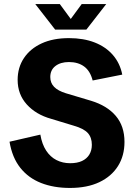

<svg xmlns="http://www.w3.org/2000/svg" viewBox="-20 -910 661 947"><path d="M325 17Q245 17 182.5 -7.5Q120 -32 80 -82.5Q40 -133 27 -211L179 -246Q187 -199 207.5 -167.5Q228 -136 258.5 -120.5Q289 -105 326 -105Q361 -105 384.5 -116Q408 -127 420.5 -147.5Q433 -168 433 -196Q433 -232 413 -254Q393 -276 344 -290L232 -324Q157 -345 112 -395Q67 -445 67 -516Q67 -577 98 -623.5Q129 -670 185.5 -696Q242 -722 320 -722Q392 -722 447 -700.5Q502 -679 537 -638.5Q572 -598 583 -542L437 -513Q425 -560 395 -582Q365 -604 320 -604Q279 -604 253.5 -584.5Q228 -565 228 -530Q228 -501 247 -481.5Q266 -462 305 -450L429 -413Q508 -389 551 -338.5Q594 -288 594 -210Q594 -142 562 -91Q530 -40 470 -11.5Q410 17 325 17ZM252 -764 154 -890H275L358 -777H300L383 -890H504L406 -764Z"/></svg>

Font: TikTok Sans 24pt
Style: Bold
Weight: 700
Version: Version 4.000